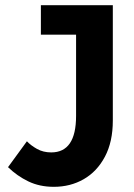

<svg xmlns="http://www.w3.org/2000/svg" viewBox="-20 -710 517 742"><path d="M11 -64 84 -164Q99 -148 123 -134.5Q147 -121 178 -121Q274 -121 274 -262V-576H138V-690H416V-244Q416 -162 385.5 -104.5Q355 -47 303.5 -17.5Q252 12 188 12Q133 12 89.5 -9Q46 -30 11 -64Z"/></svg>

Font: Radio Canada Condensed
Style: Bold
Weight: 700
Width: 3
Designer: Charles Daoud, Etienne Aubert Bonn, Alexandre Saumier Demers, Jacques Le Bailly
Foundry: Radio-Canada
Version: Version 2.104; ttfautohint (v1.8.4.7-5d5b);gftools[0.9.28.de